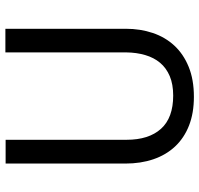

<svg xmlns="http://www.w3.org/2000/svg" viewBox="-34 -722 765 738"><g transform="rotate(-90 349.0 -352.5)"><path d="M607.9 -714.8V-252Q607.9 -196.3 591.8 -148.4Q575.7 -100.6 543.2 -65.4Q510.7 -30.3 461.7 -10.3Q412.6 9.8 346.2 9.8Q283.7 9.8 235.8 -9Q188 -27.8 155.5 -62.5Q123 -97.2 106.4 -145.8Q89.8 -194.3 89.8 -253.9V-713.9H181.2V-249Q181.2 -163.6 223.4 -116.7Q265.6 -69.8 351.1 -69.8Q394.5 -69.8 425.8 -83Q457 -96.2 477.1 -120.1Q497.1 -144 506.8 -177.2Q516.6 -210.4 517.1 -250V-714.8Z"/></g></svg>

Font: Droid Sans
Style: Regular
Weight: 400
Version: Version 1.00 build 113